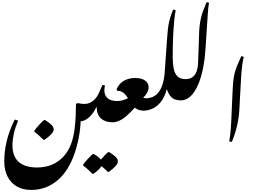

<svg xmlns="http://www.w3.org/2000/svg" viewBox="-20 -1468 2456 1849"><path d="M400 -121Q373 -148 352 -166Q331 -184 311 -200V-209Q318 -220 330.5 -235.5Q343 -251 358 -267Q373 -283 385.5 -295.5Q398 -308 405 -312H414Q457 -285 477 -264.5Q497 -244 497 -222Q497 -200 471.5 -173.5Q446 -147 408 -121Z M280 361Q201 361 143 328Q85 295 53 232.5Q21 170 21 83Q21 -7 44 -106.5Q67 -206 122 -317L154 -306Q125 -236 112.5 -177.5Q100 -119 100 -71Q100 -11 117.5 30.5Q135 72 167 97Q199 122 242 133.5Q285 145 335 145Q419 145 483.5 116.5Q548 88 593.5 37.5Q639 -13 664 -81Q689 -145 700 -240Q711 -335 712 -469L733 -475Q762 -467 794 -467Q813 -467 822 -448.5Q831 -430 831 -401Q831 -355 811.5 -330Q792 -305 764 -305H757Q754 -225 738.5 -143.5Q723 -62 696.5 14.5Q670 91 630.5 155Q591 219 538 265Q484 312 420 336.5Q356 361 280 361Z M870 206Q848 184 833.5 170.5Q819 157 807.5 147Q796 137 781 127V117Q788 107 800.5 91.5Q813 76 828 60Q843 44 855.5 31.5Q868 19 874 15H884Q910 31 926 44Q942 57 952 69Q972 45 992.5 23.5Q1013 2 1022 -3H1032Q1072 22 1093.5 42.5Q1115 63 1115 86Q1115 109 1089.5 135.5Q1064 162 1027 188H1019Q999 169 985 155.5Q971 142 958 132Q938 165 879 206Z M753 -300Q747 -300 736 -304Q725 -308 725 -314V-418Q725 -440 741 -453.5Q757 -467 794 -467Q822 -467 846 -478Q870 -489 891 -510Q905 -524 917.5 -544Q930 -564 939 -587Q951 -615 957 -628.5Q963 -642 967 -650L991 -645Q988 -632 986.5 -621Q985 -610 985 -597Q985 -550 1016 -522.5Q1047 -495 1109 -495Q1132 -495 1142 -472Q1152 -449 1152 -407Q1152 -363 1137 -337.5Q1122 -312 1100.5 -301.5Q1079 -291 1059 -291Q995 -291 954.5 -325.5Q914 -360 911 -429L910 -440Q888 -394 861 -362.5Q834 -331 806.5 -315.5Q779 -300 753 -300Z M1059 -290Q1038 -290 1026.5 -311Q1015 -332 1015 -376Q1015 -417 1028 -443Q1041 -469 1062 -482Q1083 -495 1108 -495Q1136 -495 1162.5 -502.5Q1189 -510 1212 -523Q1188 -562 1164 -577.5Q1140 -593 1118 -593H1110L1103 -610Q1126 -663 1173 -690Q1220 -717 1283 -717Q1321 -717 1349.5 -706.5Q1378 -696 1394.5 -676Q1411 -656 1411 -628Q1411 -603 1397 -576Q1383 -549 1359 -527Q1364 -525 1371 -523.5Q1378 -522 1389 -522Q1408 -522 1416 -507Q1424 -492 1424 -475Q1424 -442 1408 -422Q1393 -403 1359 -403Q1337 -403 1317 -409.5Q1297 -416 1278 -431Q1196 -341 1148 -315Q1124 -302 1102.5 -296Q1081 -290 1059 -290Z M1359 -402Q1343 -402 1333.5 -414Q1324 -426 1324 -449Q1324 -484 1344.5 -502Q1365 -520 1396 -522Q1451 -526 1486 -557Q1521 -588 1540 -640Q1559 -692 1565 -758Q1567 -788 1570 -825.5Q1573 -863 1575.5 -905Q1578 -947 1581.5 -990Q1585 -1033 1587.5 -1074.5Q1590 -1116 1594 -1154Q1597 -1196 1603.5 -1232.5Q1610 -1269 1621 -1304Q1632 -1339 1648 -1376L1672 -1370Q1664 -1330 1658.5 -1277Q1653 -1224 1649.5 -1163Q1646 -1102 1644.5 -1039.5Q1643 -977 1643 -919Q1643 -859 1652 -810.5Q1661 -762 1687.5 -734Q1714 -706 1766 -706Q1791 -706 1800.5 -687Q1810 -668 1810 -629Q1810 -585 1796 -556.5Q1782 -528 1760.5 -515Q1739 -502 1717 -502Q1662 -502 1632 -530.5Q1602 -559 1587 -610Q1565 -531 1528 -485.5Q1491 -440 1447 -421Q1403 -402 1359 -402Z M1717 -501Q1697 -501 1685 -521Q1673 -541 1673 -587Q1673 -629 1686 -655Q1699 -681 1720 -693.5Q1741 -706 1766 -706Q1802 -706 1825.5 -720Q1849 -734 1862.5 -757.5Q1876 -781 1881.5 -809.5Q1887 -838 1888 -867Q1888 -877 1889 -904.5Q1890 -932 1891.5 -970Q1893 -1008 1894.5 -1050.5Q1896 -1093 1897 -1132Q1898 -1177 1902 -1215Q1906 -1253 1914 -1289Q1922 -1325 1936 -1363.5Q1950 -1402 1970 -1448L1993 -1441Q1989 -1422 1986 -1395.5Q1983 -1369 1981 -1333L1959 -997Q1953 -902 1937.5 -821Q1922 -740 1896 -672Q1876 -621 1850 -582.5Q1824 -544 1791.5 -522.5Q1759 -501 1717 -501Z M2212 -101 2187 -107Q2192 -127 2198 -179.5Q2204 -232 2208 -323L2220 -594Q2222 -646 2226 -685Q2230 -724 2238.5 -759Q2247 -794 2263 -834Q2279 -874 2304 -928L2328 -920Q2321 -898 2313.5 -847.5Q2306 -797 2301 -706L2285 -414Q2281 -336 2262.5 -255.5Q2244 -175 2212 -101Z"/></svg>

Font: Noto Nastaliq Urdu SemiBold
Style: Regular
Weight: 600
Version: Version 3.007